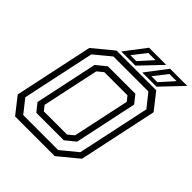

<svg xmlns="http://www.w3.org/2000/svg" viewBox="-229 -992 1136 1136"><g transform="rotate(45 339.0 -424.0)"><path d="M86 0 5 -103 110 -597 235 -700H567L648 -597L543 -103L418 0ZM185 -141.5H379L416 -172L492 -528L468 -558.5H274L237 -528L161 -172ZM114.2 -39.8H407L508.5 -123.2L605.5 -578.8L539.2 -662.2H246.5L145.5 -578.8L48.5 -123.2ZM159.5 -104 119.5 -154.2 203 -547.8 264.2 -598H494.2L534.5 -547.8L451 -154.2L389.5 -104ZM434.5 -716 535 -848H678.5L553 -716ZM312 -738.5H361.8L438 -823.2H378.2ZM258.5 -716 359 -848H502.5L377 -716ZM488 -738.5H537.8L614 -823.2H554.2Z"/></g></svg>

Font: Tourney Thin
Style: Italic
Weight: 100
Italic angle: -12°
Designer: Tyler Finck
Foundry: Etcetera Type Co
Version: Version 1.015